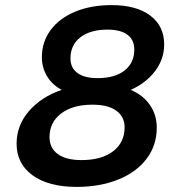

<svg xmlns="http://www.w3.org/2000/svg" viewBox="-20 -726 706 752"><path d="M623 -552Q623 -494 587 -447Q551 -400 492 -374Q540 -354 567 -315Q594 -276 594 -226Q594 -157 554.5 -104.5Q515 -52 443.5 -23Q372 6 280 6Q170 6 107.5 -39.5Q45 -85 45 -163Q45 -235 93.5 -291Q142 -347 222 -374Q185 -393 164.5 -427Q144 -461 144 -502Q144 -562 178.5 -608.5Q213 -655 275 -680.5Q337 -706 417 -706Q514 -706 568.5 -665Q623 -624 623 -552ZM256 -497Q256 -460 283.5 -440Q311 -420 362 -420Q430 -420 468 -450Q506 -480 506 -532Q506 -570 479 -590Q452 -610 401 -610Q334 -610 295 -580Q256 -550 256 -497ZM174 -189Q174 -146 206.5 -122.5Q239 -99 299 -99Q378 -99 423 -133.5Q468 -168 468 -227Q468 -269 435.5 -292.5Q403 -316 342 -316Q265 -316 219.5 -281.5Q174 -247 174 -189Z"/></svg>

Font: Gontserrat Medium
Style: Italic
Weight: 500
Italic angle: -11.3°
Designer: Julieta Ulanovsky
Foundry: Julieta Ulanovsky
Version: Version 6.001